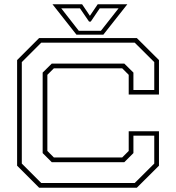

<svg xmlns="http://www.w3.org/2000/svg" viewBox="-20 -878 824 898"><path d="M163 0 60 -103V-597L163 -700H620L723.5 -597V-436H582V-528L551.5 -558.5H232L201.5 -528V-172L232 -141.5H551.5L582 -172V-264H723.5V-103L620 0ZM173 -22H610L701.5 -113V-243.5H604V-162L561.5 -119.5H222L179.5 -162V-538.5L222 -580.5H561.5L604 -538.5V-457H701.5V-587.5L610 -678.5H173L82 -587.5V-113ZM337.5 -716 225.5 -858H364L400.5 -804L437 -858H575.5L463.5 -716ZM348.5 -734H452L534.5 -839H446.5L404.5 -777H396.5L354 -839H266.5Z"/></svg>

Font: Tourney Expanded ExtraLight
Style: Regular
Weight: 200
Width: 7
Designer: Tyler Finck
Foundry: Etcetera Type Co
Version: Version 1.010; ttfautohint (v1.8.3)